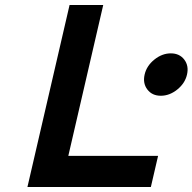

<svg xmlns="http://www.w3.org/2000/svg" viewBox="-20 -750 772 770"><path d="M90 0 259 -730H394L254 -125H614L585 0ZM571 -391Q552 -416 560 -451Q568 -486 599 -511Q630 -536 665 -536Q700 -536 719 -511Q738 -486 730 -451Q722 -416 691 -391Q660 -366 625 -366Q590 -366 571 -391Z"/></svg>

Font: Miedinger
Style: Bold-Italic
Weight: 700
Italic angle: -13°
Version: Version 001.000